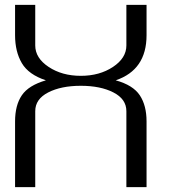

<svg xmlns="http://www.w3.org/2000/svg" viewBox="-20 -770 706 790"><path d="M583 -750V-625Q583 -482.4 456.1 -439.5Q527.3 -419.9 555.2 -377.9Q583 -335.9 583 -270.5V0H500V-312.5Q500 -362.3 446.8 -389.6Q393.6 -417 312.5 -417Q231.4 -417 178.2 -389.6Q125 -362.3 125 -312.5V0H42V-270.5Q42 -336.9 69.8 -377.9Q97.7 -418.9 168.9 -439.5Q97.7 -462.9 69.8 -510.3Q42 -557.6 42 -625V-750H125V-583Q125 -531.2 180.2 -494.6Q235.4 -458 312.5 -458Q389.6 -458 444.8 -494.6Q500 -531.2 500 -583V-750Z"/></svg>

Font: okolaks
Style: Regular
Weight: 500
Version: Version 000.6.0